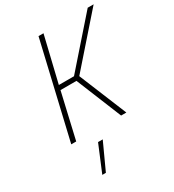

<svg xmlns="http://www.w3.org/2000/svg" viewBox="-223 -817 1094 1207"><g transform="rotate(-30 324.0 -214.0)"><path d="M486 0 344 -346 648 -692H605L315 -362H205L284 -692H248L86 0H122L198 -329H314L448 0ZM273 72 185 264H159L239 72Z"/></g></svg>

Font: RazerF5 Thin
Style: Italic
Weight: 250
Foundry: Razer Inc.
Version: Version 2